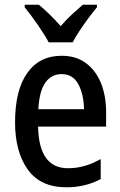

<svg xmlns="http://www.w3.org/2000/svg" viewBox="-20 -786 511 816"><path d="M242 -549Q303 -549 345 -518Q387 -487 409 -433Q431 -379 431 -308V-248H142Q145 -71 269 -71Q340 -71 408 -110V-25Q343 10 262 10Q152 10 98 -65.5Q44 -141 44 -266Q44 -403 96 -476Q148 -549 242 -549ZM242 -471Q198 -471 172.5 -434.5Q147 -398 143 -322H337Q336 -385 313 -428Q290 -471 242 -471ZM187 -606Q170 -638 140.5 -680.5Q111 -723 85 -755V-766H145Q189 -730 238 -675Q263 -704 285 -724Q307 -744 332 -766H392V-755Q375 -735 355.5 -708.5Q336 -682 318 -655Q300 -628 289 -606Z"/></svg>

Font: Noto Sans Malayalam Condensed Medium
Style: Regular
Weight: 500
Width: 3
Designer: Jelle Bosma - Monotype Design Team
Foundry: Monotype Imaging Inc.
Version: Version 2.104; ttfautohint (v1.8.4.7-5d5b)